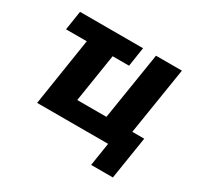

<svg xmlns="http://www.w3.org/2000/svg" viewBox="-139 -666 991 963"><g transform="rotate(30 356.5 -184.5)"><path d="M496 134 517 0H106L167 -392H47L64 -503H429L412 -392H317L273 -113H442L504 -503H654L592 -113H661L622 134Z"/></g></svg>

Font: Nunito Sans 7pt Condensed ExtraBold
Style: Italic
Weight: 800
Width: 3
Italic angle: -9°
Designer: Vernon Adams
Foundry: Vernon Adams
Version: Version 3.101;gftools[0.9.27]